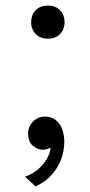

<svg xmlns="http://www.w3.org/2000/svg" viewBox="-20 -529 323 690"><path d="M141 -110Q174 -110 192.5 -85Q211 -60 211 -19Q211 12 200 42.5Q189 73 166.5 98.5Q144 124 108 141L70 106Q96 97 115.5 80.5Q135 64 147 44Q159 24 162 4L159 2Q155 5 149 7Q143 9 132 9Q116 9 98.5 -5Q81 -19 81 -49Q81 -74 98.5 -92Q116 -110 141 -110ZM152 -390Q125 -390 108.5 -406.5Q92 -423 92 -449Q92 -476 108.5 -492.5Q125 -509 152 -509Q179 -509 195.5 -492.5Q212 -476 212 -449Q212 -423 195.5 -406.5Q179 -390 152 -390Z"/></svg>

Font: Kantumruy Pro
Style: Regular
Weight: 400
Designer: Sovichet Tep
Foundry: Sovichet Tep
Version: Version 1.002